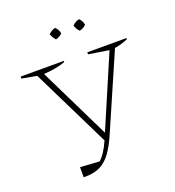

<svg xmlns="http://www.w3.org/2000/svg" viewBox="-149 -951 978 1074"><g transform="rotate(-20 340.5 -414.0)"><path d="M165 6V-54L280 -47Q296 -62 311.5 -85Q327 -108 345 -148L115 -616L26 -632V-644H283V-637Q229 -617 154 -613L362 -188L544 -613L423 -632V-644H656V-637Q634 -628 616 -622.5Q598 -617 577 -614L381 -164Q356 -107 329 -69.5Q302 -32 265.5 -13Q229 6 174 6ZM301 -834Q319 -816 322 -793Q315 -786 304.5 -780Q294 -774 283 -772Q276 -780 269.5 -790Q263 -800 260 -811Q268 -819 278.5 -825.5Q289 -832 301 -834ZM443 -834Q451 -826 457 -815Q463 -804 464 -793Q457 -786 446.5 -780Q436 -774 425 -772Q408 -787 402 -811Q419 -829 443 -834Z"/></g></svg>

Font: Piazzolla SC Thin
Style: Regular
Weight: 100
Designer: Juan Pablo del Peral
Foundry: Huerta Tipografica
Version: Version 1.330